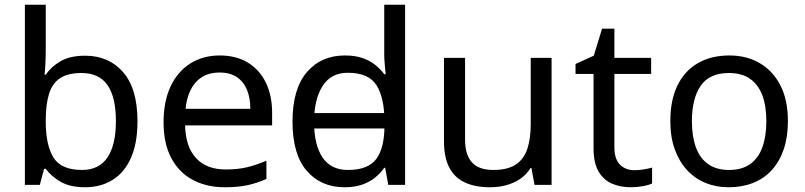

<svg xmlns="http://www.w3.org/2000/svg" viewBox="-20 -780 3398 810"><path d="M173 -575Q173 -541 171.5 -511.5Q170 -482 168 -465H173Q196 -499 236 -522Q276 -545 339 -545Q439 -545 499.5 -475.5Q560 -406 560 -268Q560 -176 532.5 -114Q505 -52 455 -21Q405 10 339 10Q276 10 236 -13Q196 -36 173 -68H166L148 0H85V-760H173ZM324 -472Q267 -472 234 -450.5Q201 -429 187 -384.5Q173 -340 173 -271V-267Q173 -168 205.5 -115.5Q238 -63 326 -63Q398 -63 433.5 -116Q469 -169 469 -269Q469 -370 433.5 -421Q398 -472 324 -472Z M907 -546Q976 -546 1025.5 -516Q1075 -486 1101.5 -431.5Q1128 -377 1128 -304V-251H761Q763 -160 807.5 -112.5Q852 -65 932 -65Q983 -65 1022.5 -74.5Q1062 -84 1104 -102V-25Q1063 -7 1023 1.5Q983 10 928 10Q852 10 793.5 -21Q735 -52 702.5 -113.5Q670 -175 670 -264Q670 -352 699.5 -415Q729 -478 782.5 -512Q836 -546 907 -546ZM906 -474Q843 -474 806.5 -433.5Q770 -393 763 -321H1036Q1036 -367 1022 -401Q1008 -435 979.5 -454.5Q951 -474 906 -474Z M1263 -238V-303H1639V-238ZM1434 10Q1334 10 1274 -59.5Q1214 -129 1214 -267Q1214 -405 1274.5 -475.5Q1335 -546 1435 -546Q1477 -546 1508 -535.5Q1539 -525 1562 -507Q1585 -489 1601 -467H1607Q1606 -480 1603.5 -505.5Q1601 -531 1601 -546V-760H1689V0H1618L1605 -72H1601Q1585 -49 1562 -30.5Q1539 -12 1507.5 -1Q1476 10 1434 10ZM1448 -63Q1533 -63 1567.5 -109.5Q1602 -156 1602 -250V-266Q1602 -366 1569 -419.5Q1536 -473 1447 -473Q1376 -473 1340.5 -416.5Q1305 -360 1305 -265Q1305 -169 1340.5 -116Q1376 -63 1448 -63Z M2307 -536V0H2235L2222 -71H2218Q2201 -43 2174 -25Q2147 -7 2115 1.5Q2083 10 2048 10Q1984 10 1940.5 -10.5Q1897 -31 1875 -74Q1853 -117 1853 -185V-536H1942V-191Q1942 -127 1971 -95Q2000 -63 2061 -63Q2121 -63 2155.5 -85.5Q2190 -108 2204.5 -151.5Q2219 -195 2219 -257V-536Z M2656 -62Q2676 -62 2697 -65.5Q2718 -69 2731 -73V-6Q2717 1 2691 5.5Q2665 10 2641 10Q2599 10 2563.5 -4.5Q2528 -19 2506 -55Q2484 -91 2484 -156V-468H2408V-510L2485 -545L2520 -659H2572V-536H2727V-468H2572V-158Q2572 -109 2595.5 -85.5Q2619 -62 2656 -62Z M3304 -269Q3304 -202 3286.5 -150.5Q3269 -99 3236.5 -63Q3204 -27 3157.5 -8.5Q3111 10 3054 10Q3001 10 2956 -8.5Q2911 -27 2878 -63Q2845 -99 2826.5 -150.5Q2808 -202 2808 -269Q2808 -358 2838 -419.5Q2868 -481 2924 -513.5Q2980 -546 3057 -546Q3130 -546 3185.5 -513.5Q3241 -481 3272.5 -419.5Q3304 -358 3304 -269ZM2899 -269Q2899 -206 2915.5 -159.5Q2932 -113 2967 -88Q3002 -63 3056 -63Q3110 -63 3145 -88Q3180 -113 3196.5 -159.5Q3213 -206 3213 -269Q3213 -333 3196 -378Q3179 -423 3144.5 -447.5Q3110 -472 3055 -472Q2973 -472 2936 -418Q2899 -364 2899 -269Z"/></svg>

Font: lbangla85
Style: Book
Weight: 400
Designer: Jelle Bosma - Monotype Design Team
Foundry: Monotype Imaging Inc.
Version: Version 2.003